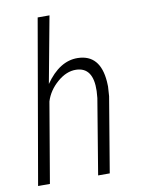

<svg xmlns="http://www.w3.org/2000/svg" viewBox="-85 -808 640 867"><g transform="rotate(-10 235.5 -375.0)"><path d="M146.5 -445.3Q211.9 -539.6 294.9 -538.1Q397.5 -536.1 406.7 -410.2L407.7 -388.2L404.8 -343.8L347.2 0H293.9L351.1 -344.7L353.5 -376.5Q356.9 -485.4 278.3 -487.3Q234.4 -488.3 192.4 -452.1Q150.4 -416 135.3 -367.2L72.8 0H18.6L148.9 -750H203.1Z"/></g></svg>

Font: TypoPRO Roboto
Style: Italic
Weight: 300
Italic angle: -12°
Designer: Google
Version: Version 2.136; 2016